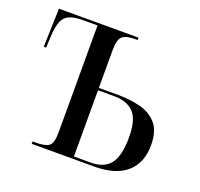

<svg xmlns="http://www.w3.org/2000/svg" viewBox="-100 -646 785 755"><g transform="rotate(20 293.0 -268.0)"><path d="M105 0V-10H120Q159 -10 174 -22Q189 -34 189 -79V-526H131Q94 -526 73 -517.5Q52 -509 42.5 -486.5Q33 -464 31 -421L29 -375H19L24 -536H357V-526H347Q308 -526 293 -512.5Q278 -499 278 -455V-297H356Q408 -297 451.5 -286Q495 -275 521.5 -244.5Q548 -214 548 -155Q548 -81 502 -40.5Q456 0 366 0ZM348 -10Q404 -10 430 -43.5Q456 -77 456 -155Q456 -228 428 -257.5Q400 -287 345 -287H278V-10Z"/></g></svg>

Font: Noto Serif Display Condensed
Style: Regular
Weight: 400
Width: 3
Designer: Monotype Design Team
Foundry: Monotype Imaging Inc.
Version: Version 2.009